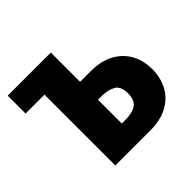

<svg xmlns="http://www.w3.org/2000/svg" viewBox="-168 -886 1071 1071"><g transform="rotate(-45 367.5 -350.0)"><path d="M170 0V-700H361V-469H445Q526 -469 582 -438.5Q638 -408 667 -355Q696 -302 696 -234Q696 -166 667 -113Q638 -60 582 -30Q526 0 445 0ZM361 -140H386Q422 -140 449 -148Q476 -156 490.5 -176.5Q505 -197 505 -235Q505 -290 472.5 -309Q440 -328 386 -328H361ZM21 -559V-700H227V-694L194 -559Z"/></g></svg>

Font: Moderustic ExtraBold
Style: Regular
Weight: 800
Designer: Tural Alisoy
Foundry: TAFT Foundry
Version: Version 2.120